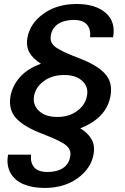

<svg xmlns="http://www.w3.org/2000/svg" viewBox="-20 -720 618 952"><path d="M116.2 -534.2Q128.9 -604 195.8 -652.1Q262.7 -700.2 359.9 -700.2Q453.1 -700.2 503.7 -656.5Q554.2 -612.8 541 -535.2H426.8Q430.7 -575.2 411.1 -598.1Q391.6 -621.1 346.2 -621.1Q298.3 -621.1 268.3 -601.3Q238.3 -581.5 231.9 -543.9Q226.1 -509.8 253.4 -488Q280.8 -466.3 370.1 -432.1Q461.9 -397.5 501 -354.2Q540 -311 527.8 -244.1Q508.3 -134.3 377.9 -84Q417 -59.6 434.3 -28.8Q451.7 2 443.8 45.9Q431.2 115.7 364.7 163.8Q298.3 211.9 201.2 211.9Q140.1 211.9 96.2 193.1Q52.2 174.3 31.5 136.5Q10.7 98.6 20 46.9H133.8Q129.9 86.9 149.7 109.9Q169.4 132.8 214.8 132.8Q262.7 132.8 292.2 113.3Q321.8 93.8 328.1 56.2Q334.5 22 307.1 0Q279.8 -22 190.9 -56.2Q99.1 -90.8 59.8 -134Q20.5 -177.2 32.2 -244.1Q42.5 -297.9 80.8 -339.6Q119.1 -381.3 183.1 -403.8Q144 -428.2 126.2 -459.2Q108.4 -490.2 116.2 -534.2ZM411.1 -244.1Q419.9 -288.6 388.4 -318.4Q356.9 -348.1 297.9 -348.1Q238.3 -348.1 197.5 -318.1Q156.7 -288.1 148.9 -244.1Q141.1 -200.7 172.9 -170.4Q204.6 -140.1 264.2 -140.1Q322.8 -140.1 363 -170.2Q403.3 -200.2 411.1 -244.1Z"/></svg>

Font: Poppins Medium
Style: Italic
Weight: 500
Italic angle: -10°
Designer: Ninad Kale (Devanagari), Jonny Pinhorn (Latin)
Foundry: Indian Type Foundry
Version: Version 3.200;PS 1.000;hotconv 16.6.54;makeotf.lib2.5.65590